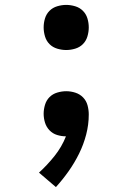

<svg xmlns="http://www.w3.org/2000/svg" viewBox="-20 -548 540 783"><path d="M250 -344Q232 -344 213.5 -349.5Q195 -355 182 -368Q169 -381 163.5 -399.5Q158 -418 158 -436Q158 -455 163.5 -473Q169 -491 182 -504Q195 -517 213.5 -522.5Q232 -528 250 -528Q268 -528 286.5 -522.5Q305 -517 318 -504Q331 -491 336.5 -473Q342 -455 342 -436Q342 -418 336.5 -399.5Q331 -381 318 -368Q305 -355 286.5 -349.5Q268 -344 250 -344ZM208 215 139 156Q173 125 202.5 88Q232 51 249 8Q231 8 213 2.5Q195 -3 182 -16.5Q169 -30 163.5 -48Q158 -66 158 -84Q158 -102 163.5 -120.5Q169 -139 182 -152Q195 -165 213.5 -170.5Q232 -176 250 -176Q269 -176 287.5 -170Q306 -164 319 -150.5Q332 -137 337 -118.5Q342 -100 342 -81Q342 -40 331.5 0.5Q321 41 302.5 78.5Q284 116 260 150Q236 184 208 215Z"/></svg>

Font: Zed Mono Semibold
Style: Regular
Weight: 600
Monospace: yes
Designer: Belleve Invis
Foundry: Belleve Invis
Version: Version 1.0.0; ttfautohint (v1.8.4)